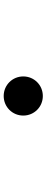

<svg xmlns="http://www.w3.org/2000/svg" viewBox="374 -900 252 1040"><g transform="rotate(90 500.0 -380.0)"><path d="M500 -486C441 -486 394 -439 394 -380C394 -321 441 -274 500 -274C559 -274 606 -321 606 -380C606 -439 559 -486 500 -486Z"/></g></svg>

Font: Microsoft YaHei
Style: Regular
Weight: 400
Designer: Ryoko NISHIZUKA 西塚涼子 (kana, bopomofo & ideographs); Paul D. Hunt (Latin, Greek & Cyrillic); Sandoll Communications 산돌커뮤니
Foundry: Adobe
Version: Version 2.001;hotconv 1.0.111;makeotfexe 2.5.65597